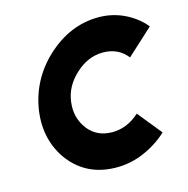

<svg xmlns="http://www.w3.org/2000/svg" viewBox="-106 -814 909 928"><g transform="rotate(-15 348.0 -350.0)"><path d="M467 -712Q323 -712 205 -602Q150 -550 117 -487Q84 -424 73 -350Q63 -277 78.5 -213.5Q94 -150 134 -97Q219 12 366 12Q437 12 502 -16Q535 -30 565.5 -49.5Q596 -69 623 -94L526 -214Q464 -158 390 -158Q313 -158 269 -214Q247 -243 238 -276.5Q229 -310 234 -350Q239 -390 257.5 -423.5Q276 -457 307 -485Q369 -542 444 -542Q520 -542 565 -485L696 -605Q676 -630 650.5 -649.5Q625 -669 596 -683Q567 -697 534.5 -704.5Q502 -712 467 -712Z"/></g></svg>

Font: Unageo
Style: Black-Italic
Weight: 900
Designer: Richard Sepsi
Foundry: Richard Sepsi
Version: Version 2.000